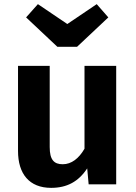

<svg xmlns="http://www.w3.org/2000/svg" viewBox="-20 -890 656 927"><path d="M447 -870 305 -774 163 -870 106 -806 257 -664H352L503 -806ZM541 -572H388V-172C361 -125 325 -97 283 -97C241 -97 220 -118 220 -180V-572H67V-161C67 -51 121 17 227 17C303 17 359 -13 401 -77L408 0H541Z"/></svg>

Font: Glow Sans TC Normal
Style: Bold
Weight: 700
Designer: Ryoko NISHIZUKA (kana, bopomofo & ideographs); Paul D. Hunt (Latin, Greek & Cyrillic); Sandoll Communications, Soo-young
Version: Version 0.93